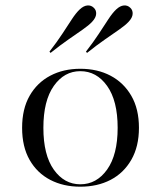

<svg xmlns="http://www.w3.org/2000/svg" viewBox="-20 -682 597 713"><path d="M278.2 11.3Q215.3 11.3 166.5 -14.1Q117.7 -39.5 89.9 -88.3Q62.1 -137.1 62.1 -207.3Q62.1 -277.4 89.9 -326.2Q117.7 -375 166.5 -400.8Q215.3 -426.6 278.2 -426.6Q341.9 -426.6 390.7 -400.8Q439.5 -375 467.7 -326.2Q496 -277.4 496 -207.3Q496 -137.9 467.7 -88.7Q439.5 -39.5 390.7 -14.1Q341.9 11.3 278.2 11.3ZM278.2 2.4Q338.7 2.4 377.8 -52.4Q416.9 -107.3 416.9 -207.3Q416.9 -308.1 377.8 -362.9Q338.7 -417.7 278.2 -417.7Q218.5 -417.7 179.8 -362.9Q141.1 -308.1 141.1 -207.3Q141.1 -106.5 179.8 -52Q218.5 2.4 278.2 2.4ZM303.2 -485.5 299.2 -490.3Q327.4 -526.6 347.2 -556.9Q366.9 -587.1 382.3 -610.5Q397.6 -633.9 411.3 -646.8Q425.8 -660.5 439.9 -661.7Q454 -662.9 463.7 -653.2Q473.4 -644.4 472.6 -630.2Q471.8 -616.1 457.3 -600.8Q445.2 -587.9 422.6 -572.2Q400 -556.5 369.8 -535.5Q339.5 -514.5 303.2 -485.5ZM167.7 -485.5 163.7 -490.3Q191.9 -526.6 211.7 -556.9Q231.5 -587.1 246.8 -610.5Q262.1 -633.9 275.8 -646.8Q290.3 -660.5 304.4 -661.7Q318.5 -662.9 328.2 -653.2Q337.9 -644.4 337.1 -630.2Q336.3 -616.1 321.8 -600.8Q309.7 -587.9 287.1 -572.2Q264.5 -556.5 234.3 -535.5Q204 -514.5 167.7 -485.5Z"/></svg>

Font: Playfair 144pt SemiExpanded Light
Style: Regular
Weight: 300
Width: 6
Designer: Claus Eggers Sørensen
Foundry: Claus Eggers Sørensen
Version: Version 2.203